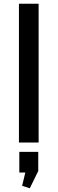

<svg xmlns="http://www.w3.org/2000/svg" viewBox="-20 -760 307 1024"><path d="M186 -740V0H81V-740ZM184 50V152L139 244L98 231L130 98L173 160H83V50Z"/></svg>

Font: Pathway Extreme Medium
Style: Regular
Weight: 500
Designer: Eduardo Rodriguez Tunni
Foundry: Eduardo Rodriguez Tunni
Version: Version 1.001;gftools[0.9.26]